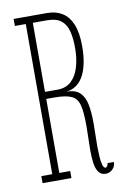

<svg xmlns="http://www.w3.org/2000/svg" viewBox="-82 -749 522 806"><g transform="rotate(-10 179.0 -346.0)"><path d="M304.5 7.5Q283 7.5 272.5 -7.5Q262 -22.5 258.8 -47Q255.5 -71.5 255.5 -100Q255.5 -125 256.5 -152Q257.5 -179 257.5 -205.5Q257.5 -263 250 -293Q242.5 -323 218.8 -334.2Q195 -345.5 146.5 -345.5H111V-30H157.5V0H34.5V-30H81V-670H34.5V-700H178Q214.5 -700 241.5 -683.2Q268.5 -666.5 283.2 -630.8Q298 -595 298 -537.5Q298 -493.5 290.5 -460.8Q283 -428 269.8 -406.5Q256.5 -385 238.2 -373.8Q220 -362.5 199 -361Q237.5 -361 256.8 -342.5Q276 -324 282.5 -290.2Q289 -256.5 289 -211Q289 -187 288.2 -161Q287.5 -135 287.5 -110Q287.5 -92 288.8 -70.5Q290 -49 294.2 -33.5Q298.5 -18 306.5 -18Q310 -18 313.8 -23.5Q317.5 -29 317.5 -35.5H344.5Q344.5 -21.5 338 -12Q331.5 -2.5 322.2 2.5Q313 7.5 304.5 7.5ZM111 -375.5H163.5Q201 -375.5 223.8 -397.2Q246.5 -419 257 -455.2Q267.5 -491.5 267.5 -535.5Q267.5 -576 260 -606.2Q252.5 -636.5 231.8 -653.2Q211 -670 171 -670H111Z"/></g></svg>

Font: Imbue Thin 10pt Thin
Style: Regular
Weight: 250
Version: Version 1.102